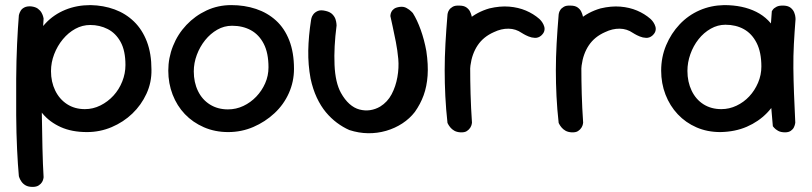

<svg xmlns="http://www.w3.org/2000/svg" viewBox="-20 -520 3183 753"><path d="M321 -2Q262 -2 218.5 -21.5Q175 -41 147 -74.5Q119 -108 105.5 -152Q92 -196 92 -246Q92 -301 109.5 -348Q127 -395 159 -429Q191 -463 236 -481.5Q281 -500 335 -500Q386 -499 429.5 -483Q473 -467 505.5 -435.5Q538 -404 556 -357Q574 -310 574 -247Q575 -197 554.5 -152.5Q534 -108 499 -74.5Q464 -41 418 -21.5Q372 -2 321 -2ZM108 213Q91 213 80.5 207Q70 201 64 192Q58 183 56 177Q54 171 54 171Q50 128 47 65.5Q44 3 43.5 -68Q43 -139 43.5 -211Q44 -283 47 -347.5Q50 -412 54 -460Q54 -460 55.5 -465.5Q57 -471 61.5 -478.5Q66 -486 76 -491Q86 -496 102 -495Q119 -493 128.5 -486Q138 -479 143 -470Q148 -461 149.5 -454Q151 -447 151 -447Q148 -407 146 -347.5Q144 -288 143.5 -218Q143 -148 144 -76.5Q145 -5 146.5 60.5Q148 126 151 175Q151 175 150 181Q149 187 145 194Q141 201 132 207Q123 213 108 213ZM313 -92Q345 -92 374 -106.5Q403 -121 425 -145Q447 -169 459.5 -200.5Q472 -232 472 -265Q472 -321 453 -355.5Q434 -390 402.5 -406Q371 -422 334 -422Q303 -422 275.5 -407Q248 -392 226.5 -366Q205 -340 192.5 -307.5Q180 -275 180 -241Q180 -199 196.5 -165Q213 -131 243 -111.5Q273 -92 313 -92Z M875 -2Q823 -2 779.5 -21Q736 -40 705 -72.5Q674 -105 657 -149Q640 -193 640 -243Q640 -293 658.5 -339.5Q677 -386 711 -422Q745 -458 790 -479Q835 -500 887 -500Q939 -500 984 -485Q1029 -470 1062.5 -439.5Q1096 -409 1114.5 -361.5Q1133 -314 1133 -250Q1133 -200 1113 -155Q1093 -110 1056.5 -76Q1020 -42 973.5 -22Q927 -2 875 -2ZM874 -91Q906 -91 934.5 -104.5Q963 -118 985 -141Q1007 -164 1020 -193.5Q1033 -223 1033 -256Q1033 -312 1014.5 -348Q996 -384 964 -401.5Q932 -419 890 -419Q859 -419 832 -403.5Q805 -388 784.5 -362.5Q764 -337 752 -305Q740 -273 740 -240Q740 -197 756.5 -163Q773 -129 803.5 -110Q834 -91 874 -91Z M1350 -10Q1325 -21 1301.5 -38.5Q1278 -56 1258 -80Q1238 -104 1222.5 -137Q1207 -170 1198 -212Q1188 -266 1189 -322Q1190 -378 1200 -442Q1200 -442 1201.5 -449Q1203 -456 1209 -464Q1215 -472 1226.5 -477Q1238 -482 1258 -477Q1275 -473 1284 -463.5Q1293 -454 1296 -444Q1299 -434 1299.5 -427Q1300 -420 1300 -420Q1289 -335 1292 -265.5Q1295 -196 1317 -156Q1332 -129 1350.5 -112.5Q1369 -96 1390 -90.5Q1411 -85 1431.5 -88Q1452 -91 1471 -102Q1500 -120 1516 -150.5Q1532 -181 1538.5 -217.5Q1545 -254 1542 -289Q1539 -322 1532.5 -355.5Q1526 -389 1520 -416Q1514 -443 1511 -457Q1511 -457 1511.5 -462Q1512 -467 1515 -473.5Q1518 -480 1525.5 -485.5Q1533 -491 1548 -493Q1563 -495 1574.5 -488.5Q1586 -482 1592.5 -475.5Q1599 -469 1599 -469Q1616 -442 1630 -403Q1644 -364 1652 -320Q1660 -266 1657 -223.5Q1654 -181 1641.5 -146.5Q1629 -112 1607 -81Q1587 -55 1558 -36Q1529 -17 1494.5 -7Q1460 3 1423.5 2.5Q1387 2 1350 -10Z M1781 -114Q1768 -113 1760.5 -120Q1753 -127 1749.5 -136.5Q1746 -146 1744.5 -154Q1743 -162 1743 -162Q1740 -179 1738 -188.5Q1736 -198 1736 -206.5Q1736 -215 1736.5 -228Q1737 -241 1738 -264Q1742 -323 1761.5 -368Q1781 -413 1816 -443Q1851 -473 1899 -487Q1941 -497 1977 -494Q2013 -491 2042.5 -478.5Q2072 -466 2095 -446Q2095 -446 2099 -442Q2103 -438 2107.5 -431Q2112 -424 2114.5 -415.5Q2117 -407 2114.5 -398Q2112 -389 2102 -380Q2091 -371 2078 -371.5Q2065 -372 2053 -377Q2041 -382 2033.5 -386.5Q2026 -391 2026 -391Q2003 -407 1974.5 -407.5Q1946 -408 1917 -394Q1876 -376 1853.5 -342.5Q1831 -309 1825 -263Q1823 -238 1821.5 -222.5Q1820 -207 1819.5 -196.5Q1819 -186 1819 -175Q1819 -164 1820 -146Q1820 -146 1818 -139Q1816 -132 1807.5 -124.5Q1799 -117 1781 -114ZM1785 -1Q1771 -2 1761.5 -7.5Q1752 -13 1746 -20.5Q1740 -28 1737.5 -33Q1735 -38 1735 -38Q1729 -92 1726.5 -143Q1724 -194 1724 -244.5Q1724 -295 1727 -349Q1730 -403 1735 -463Q1735 -463 1736 -468.5Q1737 -474 1741.5 -481Q1746 -488 1755.5 -493.5Q1765 -499 1782 -498Q1799 -498 1809 -491Q1819 -484 1823.5 -474.5Q1828 -465 1829.5 -458Q1831 -451 1831 -451Q1828 -401 1826 -353Q1824 -305 1824 -255Q1824 -205 1825.5 -151.5Q1827 -98 1831 -39Q1831 -39 1830 -33Q1829 -27 1824.5 -19.5Q1820 -12 1811 -6Q1802 0 1785 -1Z M2217 -114Q2204 -113 2196.5 -120Q2189 -127 2185.5 -136.5Q2182 -146 2180.5 -154Q2179 -162 2179 -162Q2176 -179 2174 -188.5Q2172 -198 2172 -206.5Q2172 -215 2172.5 -228Q2173 -241 2174 -264Q2178 -323 2197.5 -368Q2217 -413 2252 -443Q2287 -473 2335 -487Q2377 -497 2413 -494Q2449 -491 2478.5 -478.5Q2508 -466 2531 -446Q2531 -446 2535 -442Q2539 -438 2543.5 -431Q2548 -424 2550.5 -415.5Q2553 -407 2550.5 -398Q2548 -389 2538 -380Q2527 -371 2514 -371.5Q2501 -372 2489 -377Q2477 -382 2469.5 -386.5Q2462 -391 2462 -391Q2439 -407 2410.5 -407.5Q2382 -408 2353 -394Q2312 -376 2289.5 -342.5Q2267 -309 2261 -263Q2259 -238 2257.5 -222.5Q2256 -207 2255.5 -196.5Q2255 -186 2255 -175Q2255 -164 2256 -146Q2256 -146 2254 -139Q2252 -132 2243.5 -124.5Q2235 -117 2217 -114ZM2221 -1Q2207 -2 2197.5 -7.5Q2188 -13 2182 -20.5Q2176 -28 2173.5 -33Q2171 -38 2171 -38Q2165 -92 2162.5 -143Q2160 -194 2160 -244.5Q2160 -295 2163 -349Q2166 -403 2171 -463Q2171 -463 2172 -468.5Q2173 -474 2177.5 -481Q2182 -488 2191.5 -493.5Q2201 -499 2218 -498Q2235 -498 2245 -491Q2255 -484 2259.5 -474.5Q2264 -465 2265.5 -458Q2267 -451 2267 -451Q2264 -401 2262 -353Q2260 -305 2260 -255Q2260 -205 2261.5 -151.5Q2263 -98 2267 -39Q2267 -39 2266 -33Q2265 -27 2260.5 -19.5Q2256 -12 2247 -6Q2238 0 2221 -1Z M2805 -2Q2754 -2 2711.5 -20.5Q2669 -39 2638 -72Q2607 -105 2590 -149Q2573 -193 2573 -243Q2573 -296 2592.5 -342.5Q2612 -389 2645.5 -424.5Q2679 -460 2723.5 -479.5Q2768 -499 2820 -500Q2893 -500 2946 -473.5Q2999 -447 3027.5 -391.5Q3056 -336 3056 -250Q3056 -200 3038.5 -155.5Q3021 -111 2988 -77Q2955 -43 2909 -23Q2863 -3 2805 -2ZM2809 -92Q2840 -92 2868.5 -105.5Q2897 -119 2918.5 -142Q2940 -165 2953 -195.5Q2966 -226 2966 -259Q2966 -315 2947.5 -351.5Q2929 -388 2897.5 -405.5Q2866 -423 2825 -423Q2795 -423 2767.5 -407.5Q2740 -392 2719.5 -366Q2699 -340 2687.5 -307.5Q2676 -275 2676 -242Q2676 -199 2692.5 -164.5Q2709 -130 2739 -111Q2769 -92 2809 -92ZM3059 -1Q3042 -1 3031.5 -7Q3021 -13 3016 -19Q3011 -25 3011 -25Q3004 -98 3000 -170.5Q2996 -243 2998 -319Q3000 -395 3007 -476Q3007 -476 3011 -482Q3015 -488 3025.5 -493.5Q3036 -499 3055 -498Q3072 -497 3081.5 -489Q3091 -481 3095 -470.5Q3099 -460 3099.5 -452.5Q3100 -445 3100 -445Q3096 -394 3093.5 -347Q3091 -300 3091.5 -252.5Q3092 -205 3094 -153Q3096 -101 3099 -39Q3099 -39 3098 -33.5Q3097 -28 3093.5 -20.5Q3090 -13 3081.5 -7Q3073 -1 3059 -1Z"/></svg>

Font: Sour Gummy
Style: Regular
Weight: 400
Designer: Stefie Justprince
Foundry: Eifetstype
Version: Version 1.000